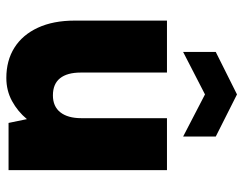

<svg xmlns="http://www.w3.org/2000/svg" viewBox="-101 -660 768 606"><g transform="rotate(90 283.0 -357.0)"><path d="M411 -551 278 -620 144 -551V-654L278 -721L411 -654ZM517 0H368L356 -58Q332 -29 299 -11Q266 7 226 7Q171 7 130.5 -18.5Q90 -44 67.5 -92.5Q45 -141 45 -209V-500H209V-228Q209 -185 227 -162.5Q245 -140 281 -140Q316 -140 334.5 -163.5Q353 -187 353 -230V-500H517Z"/></g></svg>

Font: Albert Sans Black
Style: Regular
Weight: 900
Designer: Andreas Rasmussen
Foundry: a.Foundry
Version: Version 1.025